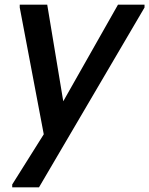

<svg xmlns="http://www.w3.org/2000/svg" viewBox="-20 -565 635 817"><path d="M32 232V220L201 -49L482 -545H595V-533L146 232ZM172 37 64 -533V-545H181L252 -117Z"/></svg>

Font: Kufam Medium
Style: Italic
Weight: 500
Italic angle: -11°
Designer: Artur Schmal
Foundry: Original Type
Version: Version 1.301; ttfautohint (v1.8.3)